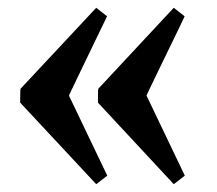

<svg xmlns="http://www.w3.org/2000/svg" viewBox="-20 -473 555 492"><path d="M231 -210Q231 -210 231 -218.5Q231 -227.1 231.2 -236.1Q231.4 -245.1 231.9 -245.6L425.3 -453.1L453.1 -431.2Q453.1 -431.2 443.4 -410.6Q433.6 -390.1 418.7 -359.6Q403.8 -329.1 389.2 -298.8Q374.5 -268.6 364.7 -248Q355 -227.5 355.5 -228L453.6 -22.9L425.3 -1ZM31.7 -210Q31.7 -210 31.7 -218.5Q31.7 -227.1 32 -236.1Q32.2 -245.1 32.7 -245.6L226.6 -453.1L254.4 -431.2Q254.4 -431.2 244.4 -410.6Q234.4 -390.1 219.7 -359.6Q205.1 -329.1 190.4 -298.8Q175.8 -268.6 166 -248Q156.2 -227.5 156.7 -228L254.9 -22.9L226.6 -1Z"/></svg>

Font: Gentium Plus
Style: Bold
Weight: 700
Designer: Victor Gaultney, Annie Olsen, Iska Routamaa, Becca Hirsbrunner
Foundry: SIL International
Version: Version 6.101